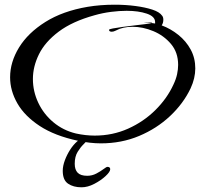

<svg xmlns="http://www.w3.org/2000/svg" viewBox="-20 -572 870 817"><path d="M409 38Q364 38 312 27Q213 6 149 -36Q85 -78 54 -132Q23 -186 23 -243Q23 -308 61 -370Q99 -432 173 -478.5Q247 -525 353 -543Q407 -552 468 -552Q514 -552 556 -546.5Q598 -541 628.5 -531Q659 -521 670 -505Q675 -499 675 -488Q675 -474 668 -464Q706 -450 739 -423.5Q772 -397 791.5 -361Q811 -325 811 -281Q811 -239 791 -196Q760 -131 703.5 -78Q647 -25 572 6.5Q497 38 409 38ZM383 5Q459 5 525 -24.5Q591 -54 641 -103.5Q691 -153 718 -212Q729 -235 733.5 -256Q738 -277 738 -296Q738 -349 707.5 -385Q677 -421 632.5 -439.5Q588 -458 544 -458Q502 -458 473 -442Q463 -437 456 -437Q444 -437 444 -445Q444 -448 460.5 -451Q477 -454 502 -457.5Q527 -461 553.5 -464Q580 -467 599.5 -469.5Q619 -472 625 -474Q612 -475 600 -476Q588 -477 596 -477H597Q627 -477 627 -475Q627 -475 625 -474Q635 -473 640 -472V-478Q640 -502 604.5 -514Q569 -526 519 -526Q488 -526 452.5 -521.5Q417 -517 382 -507Q288 -481 230 -437.5Q172 -394 146 -341.5Q120 -289 120 -236Q120 -183 143 -134.5Q166 -86 207.5 -51.5Q249 -17 303 -4Q344 5 383 5ZM327 225Q292 225 269.5 209.5Q247 194 247 155Q247 134 256 110Q265 86 278.5 65Q292 44 308 30Q324 16 337 16Q339 17 343 21Q347 25 347 28Q347 31 335 42.5Q323 54 310.5 74Q298 94 298 125Q298 150 310.5 163Q323 176 351 176Q372 176 390 166.5Q408 157 420.5 147.5Q433 138 437 138Q449 138 449 148Q449 159 429 177.5Q409 196 381 210.5Q353 225 327 225Z"/></svg>

Font: Grechen Fuemen
Style: Regular
Weight: 400
Designer: Robert E. Leuschke
Foundry: Robert E. Leuschke
Version: Version 1.010; ttfautohint (v1.8.3)